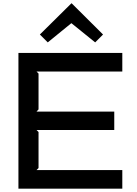

<svg xmlns="http://www.w3.org/2000/svg" viewBox="-20 -1126 820 1146"><path d="M595 -920 548 -873 407 -987H405L265 -873L218 -920L406 -1106H408ZM710 0H90V-810H710V-699H198L210 -687V-473L198 -460H662V-350H198L210 -338V-123L198 -111H710Z"/></svg>

Font: Sinkin Sans 500 Medium
Style: 500 Medium
Weight: 500
Designer: Keith Bates
Foundry: K-Type
Version: Sinkin Sans (version 1.0)  by Keith Bates   •   © 2014   www